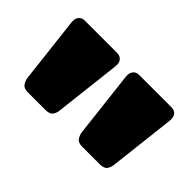

<svg xmlns="http://www.w3.org/2000/svg" viewBox="-59 -878 637 637"><g transform="rotate(45 259.5 -559.0)"><path d="M346 -408Q327 -408 320 -418Q313 -428 311 -440L284 -674Q282 -691 289.5 -700.5Q297 -710 311 -710H463Q477 -710 484.5 -700.5Q492 -691 490 -674L463 -440Q462 -428 455 -418Q448 -408 428 -408ZM91 -408Q72 -408 65 -418Q58 -428 56 -440L29 -674Q27 -691 34.5 -700.5Q42 -710 56 -710H208Q222 -710 229.5 -700.5Q237 -691 235 -674L208 -440Q207 -428 200 -418Q193 -408 173 -408Z"/></g></svg>

Font: Rubik Black
Style: Regular
Weight: 900
Designer: Hubert and Fischer
Foundry: Hubert and Fischer
Version: Version 2.300;gftools[0.9.30]